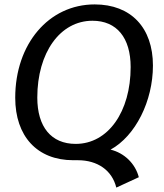

<svg xmlns="http://www.w3.org/2000/svg" viewBox="-20 -714 742 870"><path d="M507 136 609 89C593 27 543 -21 481 -36C594 -98 673 -256 673 -417C673 -588 574 -694 409 -694C201 -694 49 -515 49 -271C49 -97 148 12 312 12H333C422 12 488 58 507 136ZM323 -62C212 -62 149 -139 149 -272C149 -475 252 -620 399 -620C509 -620 572 -543 572 -410C572 -208 470 -62 323 -62Z"/></svg>

Font: Ronzino Oblique
Style: Italic
Weight: 400
Italic angle: -8°
Designer: Nunzio Mazzaferro
Foundry: Collletttivo
Version: Version 1.000;Glyphs 3.3 (3337)